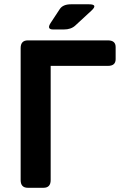

<svg xmlns="http://www.w3.org/2000/svg" viewBox="-20 -892 586 912"><path d="M112.3 0Q78.1 0 78.1 -36.6V-663.6Q78.1 -700.2 112.3 -700.2H492.7Q529.3 -700.2 529.3 -668.5V-610.8Q529.3 -579.1 492.7 -579.1H220.7V-36.6Q220.7 0 186.5 0ZM232.9 -752Q200.2 -752 220.7 -783.2L263.7 -848.6Q278.8 -871.6 316.9 -871.6H402.8Q446.8 -871.6 414.6 -841.8L337.4 -770.5Q317.4 -752 283.2 -752Z"/></svg>

Font: Istok Web
Style: Bold
Weight: 700
Designer: Andrey V. Panov
Foundry: Andrey V. Panov
Version: Version 1.0.2g